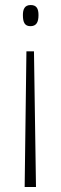

<svg xmlns="http://www.w3.org/2000/svg" viewBox="-20 -550 242 763"><path d="M133 -490C133 -516 125 -530 102 -530C77 -530 71 -512 71 -490C71 -460 79 -446 101 -446C124 -446 133 -461 133 -490ZM85 -346 78 193H123L115 -346Z"/></svg>

Font: Noto Sans ExtraCondensed ExtraLight
Style: Regular
Weight: 200
Width: 2
Designer: Monotype Design Team
Foundry: Monotype Imaging Inc.
Version: Version 2.013